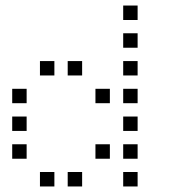

<svg xmlns="http://www.w3.org/2000/svg" viewBox="-20 -696 640 692"><path d="M425 -676Q424 -676 424 -676Q424 -676 424 -675V-625Q424 -624 424 -624Q424 -624 425 -624H475Q476 -624 476 -624Q476 -624 476 -625V-675Q476 -676 476 -676Q476 -676 475 -676ZM425 -576Q424 -576 424 -576Q424 -576 424 -575V-525Q424 -524 424 -524Q424 -524 425 -524H475Q476 -524 476 -524Q476 -524 476 -525V-575Q476 -576 476 -576Q476 -576 475 -576ZM125 -476Q124 -476 124 -476Q124 -476 124 -475V-425Q124 -424 124 -424Q124 -424 125 -424H175Q176 -424 176 -424Q176 -424 176 -425V-475Q176 -476 176 -476Q176 -476 175 -476ZM225 -476Q224 -476 224 -476Q224 -476 224 -475V-425Q224 -424 224 -424Q224 -424 225 -424H275Q276 -424 276 -424Q276 -424 276 -425V-475Q276 -476 276 -476Q276 -476 275 -476ZM425 -476Q424 -476 424 -476Q424 -476 424 -475V-425Q424 -424 424 -424Q424 -424 425 -424H475Q476 -424 476 -424Q476 -424 476 -425V-475Q476 -476 476 -476Q476 -476 475 -476ZM25 -376Q24 -376 24 -376Q24 -376 24 -375V-325Q24 -324 24 -324Q24 -324 25 -324H75Q76 -324 76 -324Q76 -324 76 -325V-375Q76 -376 76 -376Q76 -376 75 -376ZM325 -376Q324 -376 324 -376Q324 -376 324 -375V-325Q324 -324 324 -324Q324 -324 325 -324H375Q376 -324 376 -324Q376 -324 376 -325V-375Q376 -376 376 -376Q376 -376 375 -376ZM425 -376Q424 -376 424 -376Q424 -376 424 -375V-325Q424 -324 424 -324Q424 -324 425 -324H475Q476 -324 476 -324Q476 -324 476 -325V-375Q476 -376 476 -376Q476 -376 475 -376ZM25 -276Q24 -276 24 -276Q24 -276 24 -275V-225Q24 -224 24 -224Q24 -224 25 -224H75Q76 -224 76 -224Q76 -224 76 -225V-275Q76 -276 76 -276Q76 -276 75 -276ZM425 -276Q424 -276 424 -276Q424 -276 424 -275V-225Q424 -224 424 -224Q424 -224 425 -224H475Q476 -224 476 -224Q476 -224 476 -225V-275Q476 -276 476 -276Q476 -276 475 -276ZM25 -176Q24 -176 24 -176Q24 -176 24 -175V-125Q24 -124 24 -124Q24 -124 25 -124H75Q76 -124 76 -124Q76 -124 76 -125V-175Q76 -176 76 -176Q76 -176 75 -176ZM325 -176Q324 -176 324 -176Q324 -176 324 -175V-125Q324 -124 324 -124Q324 -124 325 -124H375Q376 -124 376 -124Q376 -124 376 -125V-175Q376 -176 376 -176Q376 -176 375 -176ZM425 -176Q424 -176 424 -176Q424 -176 424 -175V-125Q424 -124 424 -124Q424 -124 425 -124H475Q476 -124 476 -124Q476 -124 476 -125V-175Q476 -176 476 -176Q476 -176 475 -176ZM125 -76Q124 -76 124 -76Q124 -76 124 -75V-25Q124 -24 124 -24Q124 -24 125 -24H175Q176 -24 176 -24Q176 -24 176 -25V-75Q176 -76 176 -76Q176 -76 175 -76ZM225 -76Q224 -76 224 -76Q224 -76 224 -75V-25Q224 -24 224 -24Q224 -24 225 -24H275Q276 -24 276 -24Q276 -24 276 -25V-75Q276 -76 276 -76Q276 -76 275 -76ZM425 -76Q424 -76 424 -76Q424 -76 424 -75V-25Q424 -24 424 -24Q424 -24 425 -24H475Q476 -24 476 -24Q476 -24 476 -25V-75Q476 -76 476 -76Q476 -76 475 -76Z"/></svg>

Font: Doto
Style: Regular
Weight: 400
Monospace: yes
Version: Version 1.000